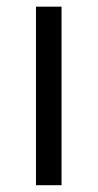

<svg xmlns="http://www.w3.org/2000/svg" viewBox="-20 -545 287 565"><path d="M85.9 0V-525.4H161.1V0Z"/></svg>

Font: Batunionen A1
Style: Regular
Weight: 400
Designer: HanYang I&C Co.,Ltd.
Foundry: HanYang I&C Co.,Ltd.
Version: Version 2.50; ttfautohint (v1.6)